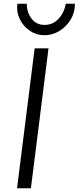

<svg xmlns="http://www.w3.org/2000/svg" viewBox="-20 -1005 420 1025"><path d="M71 0 165 -747H239L145 0ZM217 -817Q173.5 -817 138.5 -841.2Q103.5 -865.5 85 -904Q66.5 -942.5 73 -985H123Q123 -939.5 148.2 -905.8Q173.5 -872 219 -872Q251 -872 274.8 -889.2Q298.5 -906.5 312.8 -932.5Q327 -958.5 331 -985H380Q380 -938 357 -900Q334 -862 296.8 -839.5Q259.5 -817 217 -817Z"/></svg>

Font: Merriweather Sans Light
Style: Italic
Weight: 300
Italic angle: -7.5°
Designer: Eben Sorkin
Foundry: Eben Sorkin
Version: Version 2.001; ttfautohint (v1.8.3)